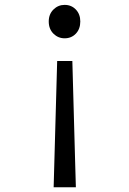

<svg xmlns="http://www.w3.org/2000/svg" viewBox="-20 -577 540 802"><path d="M204.1 205.1 207 100.6 218.8 -322.3H282.2L293.9 100.6L296.9 205.1ZM250 -417Q222.7 -417 203.1 -436.5Q183.6 -456.1 183.6 -487.3Q183.6 -517.6 203.1 -537.1Q222.7 -556.6 250 -556.6Q278.3 -556.6 296.9 -537.1Q315.4 -517.6 315.4 -487.3Q315.4 -456.1 296.9 -436.5Q278.3 -417 250 -417Z"/></svg>

Font: GenEi Gothic M Regular
Style: Regular
Weight: 400
Designer: o_tamon (Modified); [Source Han Sans]
Ryoko NISHIZUKA  (kana & ideographs); Paul D. Hunt (Latin, Greek & Cyrillic); Wenl
Version: Version 1.1a;Original Version 1.004